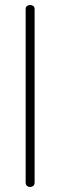

<svg xmlns="http://www.w3.org/2000/svg" viewBox="-20 -751 242 771"><path d="M83 -714Q83 -723 88.5 -727Q94 -731 101 -731Q108 -731 113.5 -727Q119 -723 119 -714V-18Q119 -9 113.5 -4.5Q108 0 101 0Q94 0 88.5 -4.5Q83 -9 83 -18Z"/></svg>

Font: AkaAcidDosis
Style: ExtraLight
Weight: 250
Designer: Edgar Tolentino, Pablo Impallari, Igino Marini, Aka-Acid
Foundry: Edgar Tolentino, Pablo Impallari, Igino Marini, Aka-Acid
Version: Version 1.007